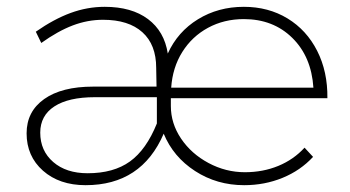

<svg xmlns="http://www.w3.org/2000/svg" viewBox="-20 -542 1025 563"><path d="M698 -37Q751 -37 796 -55.5Q841 -74 873 -109L898 -82Q861 -42 808.5 -20.5Q756 1 696 1Q616 1 552 -40.5Q488 -82 460 -150Q395 1 231 1Q154 1 106 -41.5Q58 -84 58 -151Q58 -215 109.5 -251.5Q161 -288 253 -288H439L438 -343Q438 -411 397.5 -447.5Q357 -484 282 -484Q237 -484 193.5 -467.5Q150 -451 101 -416L85 -449Q138 -486 187 -504Q236 -522 287 -522Q366 -522 414 -486Q462 -450 472 -385Q501 -449 560.5 -485.5Q620 -522 695 -522Q767 -522 823 -488Q879 -454 910 -393Q941 -332 940 -254H481V-231Q481 -180 511 -135.5Q541 -91 591.5 -64Q642 -37 698 -37ZM695 -486Q637 -486 590 -460.5Q543 -435 514.5 -389.5Q486 -344 482 -285H899Q893 -376 837 -431Q781 -486 695 -486ZM98 -153Q98 -100 136 -67Q174 -34 237 -34Q313 -34 361 -68.5Q409 -103 440 -180V-257H258Q181 -257 139.5 -230Q98 -203 98 -153Z"/></svg>

Font: Montserrat arm2 ExtraLight
Style: Regular
Weight: 275
Designer: Julieta Ulanovsky
Foundry: Julieta Ulanovsky
Version: Version 6.000